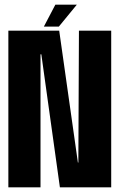

<svg xmlns="http://www.w3.org/2000/svg" viewBox="-20 -807 522 827"><path d="M16 0H154.5V-573H158L238 0H459V-675H320L317.5 -107H315.5L235 -675H16ZM169 -692.5H233.5L311 -787H218.5Z"/></svg>

Font: Anybody ExtraCondensed
Style: Bold
Weight: 700
Width: 2
Version: Version 1.113;gftools[0.9.25]